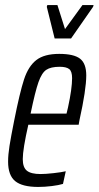

<svg xmlns="http://www.w3.org/2000/svg" viewBox="-20 -731 390 759"><path d="M12 -92Q12 -119 17.5 -154Q23 -189 36 -254Q58 -365 75 -417Q92 -469 123.5 -493.5Q155 -518 214 -518Q272 -518 296.5 -499Q321 -480 321 -433Q321 -377 294 -255L291 -238H92Q70 -141 70 -102Q70 -69 86.5 -56Q103 -43 140 -43Q160 -43 191.5 -46.5Q223 -50 240 -54L229 -4Q213 1 185 4.5Q157 8 131 8Q68 8 40 -15Q12 -38 12 -92ZM243 -282 249 -307Q265 -381 265 -422Q265 -449 253.5 -458Q242 -467 216 -467Q181 -467 163 -455Q145 -443 132 -406Q119 -369 101 -282ZM196 -579 165 -704 167 -711H207L237 -616L306 -711H350L348 -704L261 -579Z"/></svg>

Font: Saira Ultra Condensed
Style: Italic
Weight: 400
Width: 1
Italic angle: -12°
Designer: Hector Gatti with collaboration of the Omnibus-Type team
Foundry: Omnibus-Type
Version: Version 1.001; ttfautohint (v1.8)